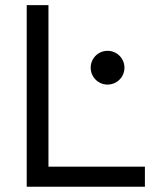

<svg xmlns="http://www.w3.org/2000/svg" viewBox="-20 -713 626 733"><path d="M82 0H533.2V-76.7H165V-693.4H82ZM390.6 -390.1C426.3 -390.1 455.1 -418.9 455.1 -454.6C455.1 -490.2 426.3 -519 390.6 -519C355 -519 326.2 -490.2 326.2 -454.6C326.2 -418.9 355 -390.1 390.6 -390.1Z"/></svg>

Font: Cascadia Code SemiLight
Style: Regular
Weight: 350
Monospace: yes
Designer: Aaron Bell
Foundry: Saja Typeworks
Version: Version 2404.023